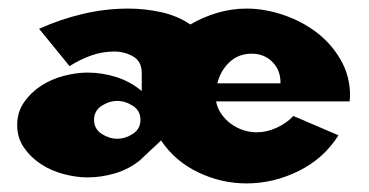

<svg xmlns="http://www.w3.org/2000/svg" viewBox="-20 -413 860 447"><path d="M794 -177H483Q486 -161 495.5 -147.5Q505 -134 518 -124.5Q531 -115 546.5 -110Q562 -105 578 -105Q601 -105 624 -115.5Q647 -126 663 -143L768 -98Q734 -44 675.5 -15Q617 14 554 14Q495 14 441 -12Q387 -38 355 -86L306 -40Q280 -19 248 -9.5Q216 0 184 0Q158 0 129 -7.5Q100 -15 76 -30.5Q52 -46 36 -69Q20 -92 20 -122Q20 -152 36 -175Q52 -198 76 -213.5Q100 -229 129 -236.5Q158 -244 184 -244Q218 -244 251 -233.5Q284 -223 310 -201V-243Q310 -270 290 -281.5Q270 -293 246 -293Q218 -293 191.5 -283.5Q165 -274 142 -259L71 -346Q120 -368 172.5 -380.5Q225 -393 279 -393Q318 -393 356 -384.5Q394 -376 423 -356Q452 -373 485.5 -383Q519 -393 554 -393Q596 -393 639 -378.5Q682 -364 716.5 -338Q751 -312 773 -274Q795 -236 795 -190ZM633 -219V-221Q633 -250 614 -269Q595 -288 566 -288Q535 -288 514 -268Q493 -248 486 -219ZM253 -178Q234 -178 216.5 -166.5Q199 -155 199 -134Q199 -113 216.5 -101.5Q234 -90 253 -90Q272 -90 289.5 -101.5Q307 -113 307 -134Q307 -155 289.5 -166.5Q272 -178 253 -178Z"/></svg>

Font: CAT Rhythmus
Style: Regular
Weight: 400
Designer: Peter Wiegel nach alter Vorlage
Foundry: Peter Wiegel
Version: 1.000